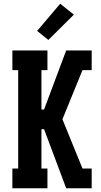

<svg xmlns="http://www.w3.org/2000/svg" viewBox="-20 -1004 540 1024"><path d="M46 0V-105H77V-630H46V-735H233V-630H201V-420H215L333 -735H469V-630H420L313 -368L420 -105H469V0H333L215 -315H201V-105H233V0ZM238 -791 178 -839 301 -984 374 -926Z"/></svg>

Font: Iosevka Curly Slab Extrabold
Style: Regular
Weight: 800
Monospace: yes
Designer: Belleve Invis
Foundry: Belleve Invis
Version: Version 22.1.2; ttfautohint (v1.8.4)